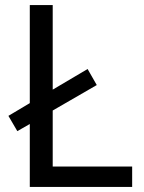

<svg xmlns="http://www.w3.org/2000/svg" viewBox="-20 -734 564 754"><path d="M97 0V-247L48 -219L13 -279L97 -329V-714H187V-382L324 -463L360 -400L187 -300V-80H499V0Z"/></svg>

Font: Noto Sans Khmer
Style: Regular
Weight: 400
Designer: Danh Hong and the Monotype Design Team
Foundry: Monotype Imaging Inc.
Version: Version 2.003